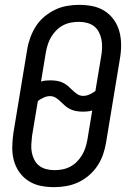

<svg xmlns="http://www.w3.org/2000/svg" viewBox="-20 -763 540 791"><path d="M203 8Q174 8 147 2.5Q120 -3 97.5 -17.5Q75 -32 59.5 -54Q44 -76 37 -102.5Q30 -129 30.5 -157.5Q31 -186 35 -214L92 -559Q96 -584 105 -608.5Q114 -633 128 -655Q142 -677 163 -694.5Q184 -712 207 -723Q230 -734 255.5 -738.5Q281 -743 306 -743Q335 -743 362 -737.5Q389 -732 411.5 -717.5Q434 -703 449.5 -681Q465 -659 472 -632.5Q479 -606 479 -577.5Q479 -549 474 -521L417 -176Q413 -151 404.5 -126.5Q396 -102 381.5 -80Q367 -58 346.5 -40.5Q326 -23 302.5 -12Q279 -1 253.5 3.5Q228 8 203 8ZM323 -368Q336 -368 349 -374Q362 -380 373 -388L397 -532Q400 -549 400.5 -566.5Q401 -584 398 -600Q395 -616 387.5 -630.5Q380 -645 368 -654.5Q356 -664 339.5 -668.5Q323 -673 305 -673Q289 -673 272.5 -670Q256 -667 240.5 -659Q225 -651 212.5 -638.5Q200 -626 191 -611Q182 -596 177 -580Q172 -564 169 -548L149 -427Q158 -430 167.5 -431Q177 -432 186 -432Q200 -432 213.5 -430Q227 -428 238.5 -422.5Q250 -417 259.5 -409Q269 -401 278 -392Q287 -383 298 -375.5Q309 -368 323 -368ZM204 -62Q220 -62 236.5 -65Q253 -68 268.5 -76Q284 -84 296.5 -96.5Q309 -109 318 -124Q327 -139 332 -155Q337 -171 340 -187L360 -308Q351 -305 341.5 -304Q332 -303 323 -303Q309 -303 296 -305Q283 -307 271 -312.5Q259 -318 249.5 -326Q240 -334 231 -343Q222 -352 211 -359.5Q200 -367 186 -367Q173 -367 160 -361Q147 -355 136 -347L112 -203Q110 -186 109 -168.5Q108 -151 111 -135Q114 -119 121.5 -104.5Q129 -90 141 -80.5Q153 -71 169.5 -66.5Q186 -62 204 -62Z"/></svg>

Font: Iosevka Term Oblique
Style: Regular
Weight: 400
Italic angle: -9°
Monospace: yes
Designer: Belleve Invis
Foundry: Belleve Invis
Version: Version 31.4.0